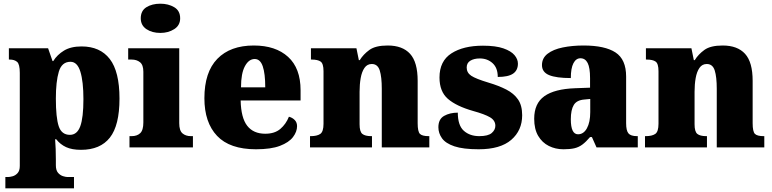

<svg xmlns="http://www.w3.org/2000/svg" viewBox="-20 -797 4176 1038"><path d="M9 221V160H24Q33 160 48 156Q63 152 75 139Q87 126 87 100V-403Q87 -450 72.5 -462.5Q58 -475 33 -475H28V-536H240L264 -467H268Q289 -501 326 -523.5Q363 -546 421 -546Q521 -546 573.5 -478Q626 -410 626 -264Q626 -119 574 -53Q522 13 418 13Q369 13 337.5 -1.5Q306 -16 284 -44H278Q280 -19 281 8.5Q282 36 282 66V96Q282 124 294 137.5Q306 151 321 155.5Q336 160 344 160H380V221ZM358 -68Q397 -68 414 -114.5Q431 -161 431 -261Q431 -356 414.5 -409.5Q398 -463 361 -463Q314 -463 298 -409.5Q282 -356 282 -264Q282 -161 297.5 -114.5Q313 -68 358 -68Z M847 -619Q802 -619 771.5 -639.5Q741 -660 741 -698Q741 -739 771.5 -758Q802 -777 847 -777Q890 -777 922 -758Q954 -739 954 -698Q954 -660 922 -639.5Q890 -619 847 -619ZM680 0V-61H692Q721 -61 738 -77Q755 -93 755 -135V-409Q755 -446 737 -460.5Q719 -475 692 -475H673V-536H949V-131Q949 -91 966.5 -76Q984 -61 1012 -61H1023V0Z M1364 10Q1222 10 1153.5 -62.5Q1085 -135 1085 -266Q1085 -407 1155 -479Q1225 -551 1352 -551Q1470 -551 1537.5 -489.5Q1605 -428 1605 -309V-254H1281Q1283 -160 1316.5 -117Q1350 -74 1414 -74Q1465 -74 1495.5 -100Q1526 -126 1542 -166Q1561 -161 1573.5 -148Q1586 -135 1586 -115Q1586 -85 1564 -56Q1542 -27 1493.5 -8.5Q1445 10 1364 10ZM1414 -325Q1414 -399 1400.5 -438.5Q1387 -478 1357 -478Q1325 -478 1304 -439Q1283 -400 1283 -325Z M1656 0V-61H1660Q1694 -61 1711.5 -73Q1729 -85 1729 -128V-412Q1729 -453 1713.5 -464Q1698 -475 1665 -475H1661V-536H1907L1920 -472H1925Q1944 -503 1977 -527Q2010 -551 2076 -551Q2156 -551 2197 -506Q2238 -461 2238 -360V-131Q2238 -85 2250.5 -73Q2263 -61 2297 -61H2301V0H2044V-317Q2044 -381 2033 -416Q2022 -451 1990 -451Q1965 -451 1950.5 -430Q1936 -409 1930 -375Q1924 -341 1924 -301V-125Q1924 -85 1939 -73Q1954 -61 1987 -61H1991V0Z M2568 10Q2484 10 2436.5 -6Q2389 -22 2369.5 -49.5Q2350 -77 2350 -109Q2350 -153 2381 -170.5Q2412 -188 2455 -188Q2455 -119 2487.5 -90Q2520 -61 2571 -61Q2619 -61 2638.5 -78Q2658 -95 2658 -117Q2658 -146 2629 -163Q2600 -180 2538 -197Q2447 -223 2401.5 -262.5Q2356 -302 2356 -378Q2356 -467 2420.5 -508.5Q2485 -550 2591 -550Q2660 -550 2701.5 -535.5Q2743 -521 2761.5 -499Q2780 -477 2780 -453Q2780 -417 2754 -399Q2728 -381 2671 -381Q2671 -430 2643 -455.5Q2615 -481 2574 -481Q2543 -481 2523 -469Q2503 -457 2503 -432Q2503 -404 2527.5 -387.5Q2552 -371 2622 -350Q2676 -334 2717 -313Q2758 -292 2780.5 -259.5Q2803 -227 2803 -174Q2803 -92 2744 -41Q2685 10 2568 10Z M3026 10Q2983 10 2947 -8Q2911 -26 2889.5 -62.5Q2868 -99 2868 -155Q2868 -238 2923 -277Q2978 -316 3089 -320L3170 -323V-375Q3170 -431 3157 -456.5Q3144 -482 3118 -482Q3094 -482 3080 -455Q3066 -428 3066 -375Q2987 -375 2948.5 -391Q2910 -407 2910 -445Q2910 -483 2940.5 -506.5Q2971 -530 3022.5 -540.5Q3074 -551 3135 -551Q3250 -551 3307.5 -513.5Q3365 -476 3365 -383V-131Q3365 -91 3377.5 -76Q3390 -61 3424 -61H3428V0H3205L3180 -56H3170Q3148 -30 3128.5 -15.5Q3109 -1 3085.5 4.5Q3062 10 3026 10ZM3105 -71Q3135 -71 3153 -103.5Q3171 -136 3171 -191V-262L3140 -259Q3098 -256 3082 -229.5Q3066 -203 3066 -152Q3066 -71 3105 -71Z M3467 0V-61H3471Q3505 -61 3522.5 -73Q3540 -85 3540 -128V-412Q3540 -453 3524.5 -464Q3509 -475 3476 -475H3472V-536H3718L3731 -472H3736Q3755 -503 3788 -527Q3821 -551 3887 -551Q3967 -551 4008 -506Q4049 -461 4049 -360V-131Q4049 -85 4061.5 -73Q4074 -61 4108 -61H4112V0H3855V-317Q3855 -381 3844 -416Q3833 -451 3801 -451Q3776 -451 3761.5 -430Q3747 -409 3741 -375Q3735 -341 3735 -301V-125Q3735 -85 3750 -73Q3765 -61 3798 -61H3802V0Z"/></svg>

Font: Noto Serif Devanagari Black
Style: Regular
Weight: 900
Designer: Universal Thirst, Indian Type Foundry and the Monotype Design Team
Foundry: Monotype Imaging Inc.
Version: Version 2.004; ttfautohint (v1.8.4.7-5d5b)